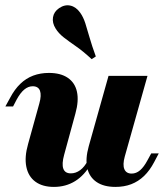

<svg xmlns="http://www.w3.org/2000/svg" viewBox="-20 -712 636 743"><path d="M188.7 11.3Q144.4 11.3 116.9 -8.9Q89.5 -29 81.9 -66.5Q74.2 -104 88.7 -154.8L132.3 -312.1Q141.1 -343.5 134.7 -360.9Q128.2 -378.2 106.5 -378.2Q89.5 -378.2 74.2 -365.7Q58.9 -353.2 44.4 -326.6L30.6 -300H0.8L19.4 -333.9Q36.3 -366.1 58.5 -387.5Q80.6 -408.9 108.5 -419.4Q136.3 -429.8 169.4 -429.8Q214.5 -429.8 242.3 -410.9Q270.2 -391.9 277.8 -356.9Q285.5 -321.8 271.8 -272.6L228.2 -112.9Q218.5 -77.4 225 -59.3Q231.5 -41.1 254 -41.1Q273.4 -41.1 290.3 -53.6Q307.3 -66.1 320.2 -91.1L332.3 -78.2Q307.3 -33.9 271 -11.3Q234.7 11.3 188.7 11.3ZM426.6 11.3Q381.5 11.3 353.6 -7.7Q325.8 -26.6 317.7 -61.7Q309.7 -96.8 323.4 -146L400 -418.5H550.8L462.9 -106.5Q454 -74.2 461.3 -57.3Q468.5 -40.3 489.5 -40.3Q507.3 -40.3 522.2 -53.2Q537.1 -66.1 550.8 -91.9L565.3 -118.5H594.4L576.6 -84.7Q559.7 -52.4 537.5 -31Q515.3 -9.7 487.9 0.8Q460.5 11.3 426.6 11.3ZM334.7 -483.1Q301.6 -513.7 274.2 -532.7Q246.8 -551.6 226.6 -567.3Q206.5 -583.1 195.2 -601.6Q181.5 -623.4 185.1 -645.2Q188.7 -666.9 208.9 -680.6Q230.6 -695.2 252.4 -690.3Q274.2 -685.5 290.3 -662.9Q302.4 -646 310.1 -622.2Q317.7 -598.4 326.6 -566.9Q335.5 -535.5 350.8 -493.5Z"/></svg>

Font: Playfair 5pt SemiExpanded Light Black
Style: Italic
Weight: 900
Italic angle: -15.6°
Version: Version 2.001;gftools[0.9.30]